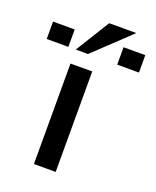

<svg xmlns="http://www.w3.org/2000/svg" viewBox="-221 -909 811 997"><g transform="rotate(20 185.0 -410.5)"><path d="M207 -820.8H356.9L158.2 -632.8H90.8ZM-69.8 -632.8V-729H49.8V-632.8ZM319.8 -632.8V-729H439.9V-632.8ZM89.8 0V-555.2H210V0Z"/></g></svg>

Font: Sporting Grotesque
Style: Regular
Weight: 400
Designer: Lucas LE BIHAN
Foundry: Lucas LE BIHAN
Version: Version 2.001;PS 2.1;hotconv 1.0.88;makeotf.lib2.5.647800